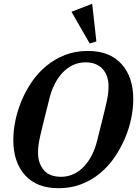

<svg xmlns="http://www.w3.org/2000/svg" viewBox="-20 -978 732 1010"><path d="M301 -48Q337 -48 367.5 -62.5Q398 -77 422 -102.5Q446 -128 463.5 -162.5Q481 -197 491 -238Q509 -310 520.5 -356Q532 -402 539 -433Q546 -464 548.5 -484Q551 -504 551 -524Q551 -551 543.5 -574Q536 -597 521 -614Q506 -631 483.5 -640.5Q461 -650 430 -650Q394 -650 363.5 -635.5Q333 -621 309 -595.5Q285 -570 267.5 -535.5Q250 -501 240 -460Q222 -388 210.5 -342Q199 -296 192 -265Q185 -234 182.5 -214Q180 -194 180 -174Q180 -121 209.5 -84.5Q239 -48 301 -48ZM288 12Q173 12 111.5 -56.5Q50 -125 50 -242Q50 -289 60.5 -341.5Q71 -394 92.5 -446Q114 -498 146.5 -546Q179 -594 223 -630.5Q267 -667 321.5 -688.5Q376 -710 443 -710Q557 -710 619 -641.5Q681 -573 681 -456Q681 -409 670.5 -356.5Q660 -304 638 -252Q616 -200 583.5 -152Q551 -104 507.5 -67.5Q464 -31 409 -9.5Q354 12 288 12ZM356 -916 465 -958 487 -760 452 -749Z"/></svg>

Font: IBM Plex Serif SemiBold
Style: Italic
Weight: 600
Italic angle: -14°
Designer: Mike Abbink, Paul van der Laan, Pieter van Rosmalen
Foundry: Bold Monday
Version: Version 2.5